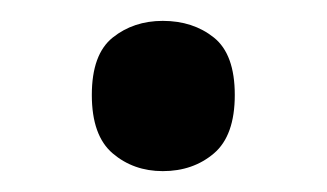

<svg xmlns="http://www.w3.org/2000/svg" viewBox="-20 -444 313 184"><path d="M68 -353Q68 -392 88 -408Q108 -424 136 -424Q165 -424 185 -408Q205 -392 205 -353Q205 -314 185 -297Q165 -280 136 -280Q108 -280 88 -297Q68 -314 68 -353Z"/></svg>

Font: Noto Sans Thai Medium
Style: Regular
Weight: 500
Designer: Monotype Design Team
Foundry: Monotype Imaging Inc.
Version: Version 2.001